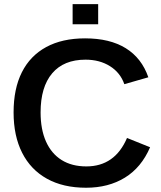

<svg xmlns="http://www.w3.org/2000/svg" viewBox="-20 -880 762 910"><path d="M389.2 -91.3Q524.4 -91.3 582 -226.1L691.4 -182.1Q649.9 -85.9 572 -38.1Q494.1 9.8 387.7 9.8Q279.3 9.8 202.4 -33Q125.5 -75.7 85 -155.8Q44.4 -235.8 44.4 -347.2Q44.4 -459.5 83.7 -537.6Q123 -615.7 199 -657Q274.9 -698.2 383.3 -698.2Q500.5 -698.2 575.9 -651.6Q651.4 -605 683.1 -513.7L569.3 -481Q550.3 -535.6 501.2 -566.4Q452.1 -597.2 385.3 -597.2Q282.2 -597.2 227.3 -532.5Q172.4 -467.8 172.4 -347.2Q172.4 -266.6 198 -209.2Q223.6 -151.9 272 -121.6Q320.3 -91.3 389.2 -91.3ZM445.3 -860.4V-765.1H324.2V-860.4Z"/></svg>

Font: Arimo SemiBold
Style: Regular
Weight: 600
Designer: Steve Matteson
Foundry: Monotype Imaging Inc.
Version: Version 1.33